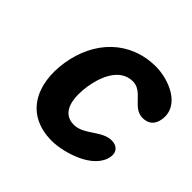

<svg xmlns="http://www.w3.org/2000/svg" viewBox="-139 -666 812 812"><g transform="rotate(45 267.5 -260.0)"><path d="M74 -264C51 -116 112 7 269 7C338 7 479 -33 493 -123C498 -156 477 -174 447 -174C389 -174 346 -107 287 -107C206 -107 204 -199 213 -260C222 -321 253 -414 334 -414C395 -414 411 -333 472 -333C509 -333 529 -354 534 -388C549 -483 435 -527 359 -527C203 -527 98 -417 74 -264Z"/></g></svg>

Font: Asimov Print
Style: Regular
Weight: 500
Designer: Google
Version: Version 2.000980: 2014